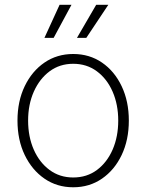

<svg xmlns="http://www.w3.org/2000/svg" viewBox="-20 -773 613 804"><path d="M286.6 11.2Q218.8 11.2 166.3 -24.9Q113.8 -61 83.5 -124Q53.2 -187 53.2 -268.1Q53.2 -349.1 83.5 -412.1Q113.8 -475.1 166.3 -511Q218.8 -546.9 286.6 -546.9Q354.5 -546.9 407 -511Q459.5 -475.1 489.5 -411.9Q519.5 -348.6 519.5 -268.1Q519.5 -187 489.5 -124Q459.5 -61 407 -24.9Q354.5 11.2 286.6 11.2ZM286.6 -29.8Q343.8 -29.8 386 -61.3Q428.2 -92.8 451.7 -146.7Q475.1 -200.7 475.1 -268.1Q475.1 -335 451.7 -388.9Q428.2 -442.9 385.7 -474.4Q343.3 -505.9 286.6 -505.9Q230 -505.9 187.7 -474.4Q145.5 -442.9 121.6 -389.2Q97.7 -335.4 97.7 -268.1Q97.7 -200.7 121.3 -146.7Q145 -92.8 187.5 -61.3Q230 -29.8 286.6 -29.8ZM204.6 -614.3H166L229.5 -752.9H279.3ZM341.3 -614.3H302.2L382.8 -752.9H433.6Z"/></svg>

Font: Inter 18pt ExtraLight
Style: Regular
Weight: 250
Designer: Rasmus Andersson
Foundry: rsms
Version: Version 4.001;git-66647c0bb